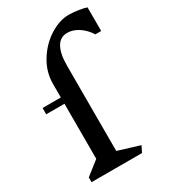

<svg xmlns="http://www.w3.org/2000/svg" viewBox="-213 -983 954 1084"><g transform="rotate(-30 264.5 -441.5)"><path d="M529 -866V-712H491Q466 -752 430 -775.5Q394 -799 357 -799Q311 -799 287.5 -758Q264 -717 264 -638V-83L404 -40L384 0H55V-31L144 -101V-460H25V-501H144V-590Q144 -667 186 -735Q228 -803 291.5 -843Q355 -883 415 -883Q443 -883 478.5 -877.5Q514 -872 529 -866Z"/></g></svg>

Font: Inknut Antiqua
Style: Regular
Weight: 400
Designer: Claus Eggers Sørensen
Foundry: Claus Eggers Sørensen
Version: Version 1.003; ttfautohint (v1.8.2) -l 8 -r 50 -G 200 -x 14 